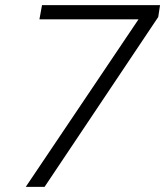

<svg xmlns="http://www.w3.org/2000/svg" viewBox="-20 -725 641 745"><path d="M80 0 539 -682 538 -650H133L143 -705H601L594 -659L153 0Z"/></svg>

Font: Mulish ExtraLight Light
Style: Italic
Weight: 300
Italic angle: -9°
Version: Version 3.603